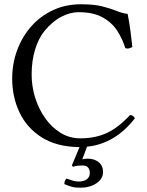

<svg xmlns="http://www.w3.org/2000/svg" viewBox="-20 -678 686 898"><path d="M37 -310Q37 -381 60.5 -444Q84 -507 126.5 -555Q169 -603 228 -630.5Q287 -658 358 -658Q420 -658 459 -648Q498 -638 525 -627Q552 -616 577 -613Q585 -572 590 -534.5Q595 -497 599 -458Q593 -455 587.5 -453Q582 -451 577 -451Q574 -451 571.5 -451.5Q569 -452 566 -453Q553 -496 528 -534.5Q503 -573 459.5 -597Q416 -621 347 -621Q308 -621 266.5 -599.5Q225 -578 187 -532Q160 -498 144 -446Q128 -394 128 -329Q128 -274 144.5 -221Q161 -168 191.5 -125Q222 -82 263.5 -56.5Q305 -31 356 -31Q426 -31 480.5 -56.5Q535 -82 588 -140Q603 -140 611 -125Q565 -65 508 -31.5Q451 2 387 8L365 67Q377 64 391 64Q421 64 441.5 80.5Q462 97 462 126Q462 158 431.5 179Q401 200 355 200Q331 200 315.5 195.5Q300 191 281 183Q281 167 291 157Q311 164 322.5 167.5Q334 171 349 171Q372 171 386 160.5Q400 150 400 131Q400 115 392 105.5Q384 96 367 96Q353 96 343.5 97Q334 98 322 102L316 96L352 10Q246 9 176 -35Q106 -79 71.5 -151.5Q37 -224 37 -310Z"/></svg>

Font: Triodion
Style: Regular
Weight: 400
Version: Version 1.201; ttfautohint (v1.8.4.7-5d5b)